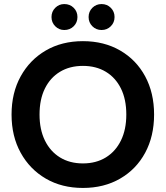

<svg xmlns="http://www.w3.org/2000/svg" viewBox="-20 -915 818 947"><path d="M389 12Q285 12 206 -34Q127 -80 82 -161.5Q37 -243 37 -350Q37 -457 82 -538.5Q127 -620 206 -666Q285 -712 389 -712Q493 -712 572.5 -666Q652 -620 696 -538.5Q740 -457 740 -350Q740 -243 696 -161.5Q652 -80 572.5 -34Q493 12 389 12ZM389 -109Q454 -109 502 -138.5Q550 -168 576.5 -222Q603 -276 603 -350Q603 -425 576.5 -478.5Q550 -532 502 -561Q454 -590 389 -590Q324 -590 276 -561Q228 -532 201.5 -478.5Q175 -425 175 -350Q175 -276 201.5 -222Q228 -168 276 -138.5Q324 -109 389 -109ZM297 -767Q271 -767 252.5 -785.5Q234 -804 234 -831Q234 -858 252.5 -876.5Q271 -895 297 -895Q325 -895 343.5 -876.5Q362 -858 362 -831Q362 -804 343.5 -785.5Q325 -767 297 -767ZM481 -767Q454 -767 435.5 -785.5Q417 -804 417 -831Q417 -858 435.5 -876.5Q454 -895 481 -895Q508 -895 526.5 -876.5Q545 -858 545 -831Q545 -804 526.5 -785.5Q508 -767 481 -767Z"/></svg>

Font: DM Sans 36pt
Style: Bold
Weight: 700
Version: Version 4.004;gftools[0.9.30]